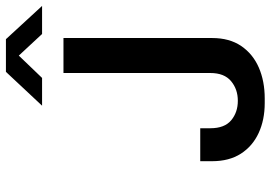

<svg xmlns="http://www.w3.org/2000/svg" viewBox="-156 -770 935 664"><g transform="rotate(-90 312.0 -437.5)"><path d="M288 10Q230 10 184.5 -11Q139 -32 113 -72.5Q87 -113 87 -172V-213H201V-178Q201 -129 228.5 -106Q256 -83 296 -83Q336 -83 364 -106.5Q392 -130 392 -178V-686H513V-172Q513 -112 485.5 -71.5Q458 -31 411 -10.5Q364 10 304 10ZM279 -760 396 -885H509L624 -760H527L435 -859H470L375 -760Z"/></g></svg>

Font: Chivo Mono Medium
Style: Regular
Weight: 500
Monospace: yes
Designer: Hector Gatti
Foundry: Omnibus-Type
Version: Version 1.008